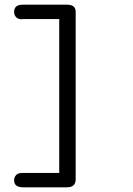

<svg xmlns="http://www.w3.org/2000/svg" viewBox="-20 -714 565 817"><path d="M40 53Q40 41 48 31.5Q56 22 74 22H232V-633H75L74 -632Q56 -632 48 -641.5Q40 -651 40 -663Q40 -694 76 -694H266Q304 -694 302 -660V49Q302 83 265 83H78Q40 83 40 53Z"/></svg>

Font: CMU Typewriter Text
Style: Regular
Weight: 500
Monospace: yes
Version: Version 0.7.0